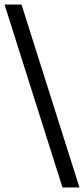

<svg xmlns="http://www.w3.org/2000/svg" viewBox="-20 -740 371 848"><path d="M256 88 0 -720H75L331 88Z"/></svg>

Font: Mukta Vaani
Style: Regular
Weight: 400
Designer: Noopur Datye, Girish Dalvi, Yashodeep Gholap, Pallavi Karambelkar
Foundry: Ek Type
Version: Version 2.538;PS 1.000;hotconv 16.6.51;makeotf.lib2.5.65220;